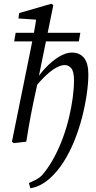

<svg xmlns="http://www.w3.org/2000/svg" viewBox="-20 -760 517 1030"><path d="M54 8 44 0 141 -478Q152 -530 161.5 -581Q171 -632 178 -684L196 -653L79 -661L83 -690L256 -740L266 -732L186 -339L183 -322L159 -210Q152 -175 145 -140Q138 -105 132.5 -70Q127 -35 121 0ZM56 -538 64 -584H411L403 -538ZM143 250 135 222Q153 214 168 206.5Q183 199 195.5 189Q208 179 218 165Q248 127 273 79.5Q298 32 317.5 -21Q337 -74 350 -128.5Q363 -183 370 -234.5Q377 -286 377 -330Q377 -376 362.5 -393.5Q348 -411 327 -411Q308 -411 282.5 -397.5Q257 -384 226 -355Q195 -326 158 -279L145 -306H158Q186 -355 222 -393.5Q258 -432 295.5 -455Q333 -478 365 -478Q408 -478 431 -449Q454 -420 454 -361Q454 -315 445.5 -255.5Q437 -196 420.5 -131.5Q404 -67 379 -5Q354 57 320.5 109.5Q287 162 246 198Q229 213 212 223.5Q195 234 178 240.5Q161 247 143 250Z"/></svg>

Font: Source Serif 4
Style: Italic
Weight: 400
Italic angle: -12°
Designer: Frank Grießhammer
Foundry: Adobe Systems Incorporated
Version: Version 4.004;hotconv 1.0.116;makeotfexe 2.5.65601